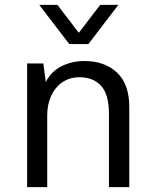

<svg xmlns="http://www.w3.org/2000/svg" viewBox="-20 -773 640 793"><path d="M92 0V-511H159L169 -434Q192 -479 235 -500Q278 -521 329 -521Q412 -521 463 -473.5Q514 -426 514 -330V0H430V-303Q430 -382 398 -418Q366 -454 308 -454Q268 -454 238 -433.5Q208 -413 191.5 -377.5Q175 -342 175 -296V0ZM469 -753 345 -591H266L142 -753H217L329 -607H282L394 -753Z"/></svg>

Font: Chivo Mono Medium Light
Style: Regular
Weight: 300
Monospace: yes
Version: Version 1.008